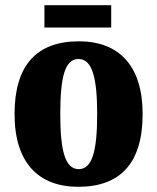

<svg xmlns="http://www.w3.org/2000/svg" viewBox="-20 -709 605 739"><path d="M151 -603H408V-689H151ZM281 10C444 10 529 -82 529 -270C529 -458 436 -550 284 -550C121 -550 36 -458 36 -270C36 -82 129 10 281 10ZM283 -58C230 -58 212 -131 212 -270C212 -410 229 -482 282 -482C335 -482 354 -410 354 -270C354 -131 336 -58 283 -58Z"/></svg>

Font: Noto Serif Georgian Condensed Black
Style: Regular
Weight: 900
Width: 3
Designer: Monotype Design Team, Akaki Razmadze
Foundry: Google LLC
Version: Version 2.003